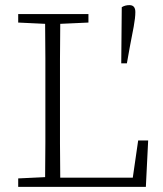

<svg xmlns="http://www.w3.org/2000/svg" viewBox="-20 -729 635 749"><path d="M51 -641V-674H325V-641L215 -636Q214 -569 214 -498.5Q214 -428 214 -350V-294Q214 -235 214 -169.5Q214 -104 215 -36H498L519 -181H558L549 0H51V-33L156 -38Q157 -106 157 -173.5Q157 -241 157 -308V-366Q157 -434 157 -501.5Q157 -569 156 -636ZM485 -709Q508 -709 508 -682Q508 -660 501.5 -624.5Q495 -589 487 -549L475 -482H453L455 -701Q468 -709 485 -709Z"/></svg>

Font: Source Serif 4 SmText Light
Style: Regular
Weight: 300
Designer: Frank Grießhammer
Foundry: Adobe
Version: Version 4.005;hotconv 1.1.0;makeotfexe 2.6.0